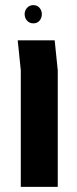

<svg xmlns="http://www.w3.org/2000/svg" viewBox="-20 -728 299 748"><path d="M143 -673Q143 -658 134 -647.5Q125 -637 110 -637Q95 -637 85.5 -647.5Q76 -658 76 -673Q76 -687 85.5 -697.5Q95 -708 110 -708Q125 -708 134 -697.5Q143 -687 143 -673ZM61 0V-454L49 -571H193L205 -454V0Z"/></svg>

Font: Assistant
Style: Bold
Weight: 700
Designer: Hebrew By Ben Nathan, Latin by Paul Hunt
Version: Version 2.001;PS 002.001;hotconv 1.0.88;makeotf.lib2.5.64775